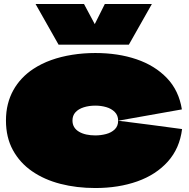

<svg xmlns="http://www.w3.org/2000/svg" viewBox="-20 -917 950 967"><path d="M460 30Q366 30 284.5 9Q203 -12 141.5 -54.5Q80 -97 45 -161Q10 -225 10 -310Q10 -354 19.5 -392Q29 -430 47 -462.5Q65 -495 90.5 -522Q116 -549 148 -570Q189 -597 238 -614.5Q287 -632 343.5 -641Q400 -650 460 -650Q575 -650 667.5 -618.5Q760 -587 820.5 -524Q881 -461 896 -366L575 -309Q575 -336 558 -353Q541 -370 515 -377.5Q489 -385 460 -385Q428 -385 401.5 -376.5Q375 -368 360 -351.5Q345 -335 345 -310Q345 -291 353.5 -277Q362 -263 378 -253.5Q394 -244 415 -239.5Q436 -235 460 -235Q488 -235 514.5 -242Q541 -249 558 -265.5Q575 -282 575 -309Q659 -299 736 -288.5Q813 -278 897 -267Q885 -170 825.5 -103.5Q766 -37 671.5 -3.5Q577 30 460 30ZM745 -897 629 -692H275L159 -897H403L465 -781H450L508 -897Z"/></svg>

Font: Climate Crisis
Style: Regular
Weight: 400
Version: Version 1.003